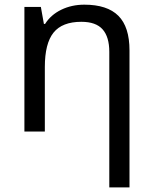

<svg xmlns="http://www.w3.org/2000/svg" viewBox="-20 -566 658 826"><path d="M450.2 240.2V-342.8Q450.2 -407.2 421.4 -439.7Q392.6 -472.2 330.1 -472.2Q247.6 -472.2 210.2 -425.5Q172.9 -378.9 172.9 -277.8V0H85V-536.1H155.8L168.9 -462.9H173.8Q198.7 -502.4 243.7 -524.2Q288.6 -545.9 342.8 -545.9Q441.4 -545.9 489.3 -498Q537.1 -450.2 537.1 -349.1V240.2Z"/></svg>

Font: NotoSans
Style: Regular
Weight: 400
Designer: Monotype Design team
Foundry: Monotype Imaging Inc.
Version: Version 1.04; ttfautohint (v1.4.1)